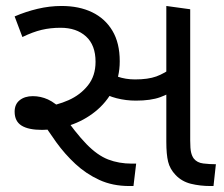

<svg xmlns="http://www.w3.org/2000/svg" viewBox="-20 -623 751 643"><path d="M413 0Q357 0 312.5 -20.5Q268 -41 232.5 -74Q197 -107 168.5 -146.5Q140 -186 116 -225L127 -265Q170 -270 209.5 -287.5Q249 -305 274.5 -337Q300 -369 300 -416Q300 -472 268 -501Q236 -530 183 -530Q149 -530 119.5 -523Q90 -516 55 -499L29 -568Q66 -584 106 -593.5Q146 -603 186 -603Q245 -603 288.5 -582Q332 -561 356.5 -520Q381 -479 381 -418Q381 -364 358.5 -321.5Q336 -279 298.5 -249Q261 -219 214.5 -203.5Q168 -188 121 -188Q75 -188 52 -202.5Q29 -217 29 -249Q29 -274 46 -287.5Q63 -301 90 -301Q116 -301 140.5 -290Q165 -279 199 -246H186Q233 -178 269.5 -140.5Q306 -103 342 -89Q378 -75 422 -75H436L427 0ZM435 -286Q402 -286 370.5 -294Q339 -302 316 -318L325 -389Q346 -376 373.5 -366.5Q401 -357 432 -357Q476 -357 503.5 -367Q531 -377 562 -400L577 -329Q548 -309 516.5 -297.5Q485 -286 435 -286ZM685 0Q650 0 619.5 -7.5Q589 -15 568 -37Q549 -57 543 -81.5Q537 -106 537 -148V-603L617 -592V-152Q617 -125 620 -112.5Q623 -100 629 -92Q640 -78 661 -75.5Q682 -73 703 -73L695 0Z"/></svg>

Font: lguzrati25
Style: Book
Weight: 400
Designer: Jelle Bosma - Monotype Design Team, Universal Thirst
Foundry: Monotype Imaging Inc.
Version: Version 2.106